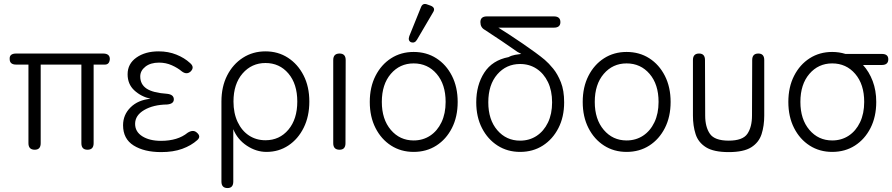

<svg xmlns="http://www.w3.org/2000/svg" viewBox="-20 -758 4517 972"><path d="M156 0Q124 0 124 -33V-431H62Q29 -431 29 -459Q27 -487 62 -487H502Q536 -487 536 -459Q534 -431 511 -431H454V-33Q454 0 423 0Q392 0 392 -33V-431H186V-33Q186 0 156 0Z M796 12Q710 12 656.5 -21.5Q603 -55 603 -124Q603 -177 641 -214.5Q679 -252 742 -258Q694 -269 660 -300.5Q626 -332 626 -382Q626 -435 670.5 -466.5Q715 -498 783 -498Q832 -498 873 -481.5Q914 -465 942 -439Q967 -418 945 -396Q925 -378 900 -397Q880 -414 850 -427.5Q820 -441 785 -441Q742 -441 716 -420.5Q690 -400 690 -371Q690 -331 722 -309.5Q754 -288 827 -283Q860 -279 860 -255Q860 -232 826 -229Q756 -228 710 -201Q664 -174 664 -131Q664 -91 700.5 -68Q737 -45 795 -45Q880 -45 930 -86Q957 -103 975 -88Q1000 -68 979 -49Q948 -21 902.5 -4.5Q857 12 796 12Z M1132 194Q1101 194 1101 161V-244Q1101 -319 1130 -376Q1159 -433 1209.5 -465.5Q1260 -498 1324 -498Q1388 -498 1438 -465.5Q1488 -433 1517 -376Q1546 -319 1546 -244Q1546 -169 1517.5 -111.5Q1489 -54 1440 -21.5Q1391 11 1329 11Q1277 11 1229.5 -20.5Q1182 -52 1161 -104V161Q1161 194 1132 194ZM1324 -48Q1395 -48 1440 -101.5Q1485 -155 1485 -244Q1485 -333 1440 -386Q1395 -439 1324 -439Q1254 -439 1208 -386Q1162 -333 1162 -244Q1162 -185 1183 -140.5Q1204 -96 1240.5 -72Q1277 -48 1324 -48Z M1699 0Q1667 0 1667 -33V-454Q1667 -487 1699 -487Q1730 -487 1730 -454L1729 -33Q1729 0 1699 0Z M2074 11Q2010 11 1960 -21Q1910 -53 1881 -110Q1852 -167 1852 -242Q1852 -317 1881 -374Q1910 -431 1960 -463Q2010 -495 2074 -495Q2139 -495 2189 -463Q2239 -431 2268 -374Q2297 -317 2297 -242Q2297 -167 2268 -110Q2239 -53 2189 -21Q2139 11 2074 11ZM2074 -47Q2121 -47 2157.5 -71Q2194 -95 2215 -139Q2236 -183 2236 -242Q2236 -331 2190.5 -384Q2145 -437 2074 -437Q2004 -437 1958.5 -384Q1913 -331 1913 -242Q1913 -154 1958.5 -100.5Q2004 -47 2074 -47ZM2091 -557Q2080 -538 2061 -544Q2044 -552 2052 -575L2111 -721Q2120 -745 2144 -735L2161 -729Q2187 -718 2172 -695Z M2613 11Q2549 11 2499 -21Q2449 -53 2420 -109.5Q2391 -166 2391 -240Q2391 -327 2431.5 -390Q2472 -453 2555 -469Q2569 -477 2588 -480.5Q2607 -484 2619 -485Q2612 -488 2600 -495Q2563 -521 2518 -551.5Q2473 -582 2434 -607Q2412 -619 2412 -646Q2412 -675 2445 -675H2784Q2817 -675 2817 -646Q2817 -618 2784 -618H2503Q2526 -604 2558 -583Q2590 -562 2624.5 -538.5Q2659 -515 2689 -493Q2719 -471 2738 -455Q2758 -438 2780.5 -410.5Q2803 -383 2819.5 -341.5Q2836 -300 2836 -240Q2836 -166 2807 -109.5Q2778 -53 2728 -21Q2678 11 2613 11ZM2613 -46Q2660 -46 2696.5 -70Q2733 -94 2754 -137.5Q2775 -181 2775 -240Q2775 -299 2754 -342.5Q2733 -386 2696.5 -410Q2660 -434 2613 -434Q2543 -434 2497.5 -381.5Q2452 -329 2452 -240Q2452 -152 2497.5 -99Q2543 -46 2613 -46Z M3152 11Q3088 11 3038 -21Q2988 -53 2959 -110Q2930 -167 2930 -242Q2930 -317 2959 -374Q2988 -431 3038 -463Q3088 -495 3152 -495Q3217 -495 3267 -463Q3317 -431 3346 -374Q3375 -317 3375 -242Q3375 -167 3346 -110Q3317 -53 3267 -21Q3217 11 3152 11ZM3152 -47Q3199 -47 3235.5 -71Q3272 -95 3293 -139Q3314 -183 3314 -242Q3314 -331 3268.5 -384Q3223 -437 3152 -437Q3082 -437 3036.5 -384Q2991 -331 2991 -242Q2991 -154 3036.5 -100.5Q3082 -47 3152 -47Z M3669 12Q3593 12 3554 -12.5Q3515 -37 3501.5 -79Q3488 -121 3488 -173V-454Q3488 -487 3519 -487Q3549 -487 3549 -454L3550 -173Q3550 -115 3574 -80.5Q3598 -46 3669 -46Q3740 -46 3763.5 -80.5Q3787 -115 3787 -173L3788 -454Q3788 -487 3819 -487Q3849 -487 3849 -454V-173Q3849 -121 3835.5 -79Q3822 -37 3783.5 -12.5Q3745 12 3669 12Z M4193 11Q4129 11 4079 -21Q4029 -53 4000 -110Q3971 -167 3971 -242Q3971 -317 4000 -374Q4029 -431 4079 -463Q4129 -495 4193 -495Q4228 -495 4260 -485H4444Q4477 -485 4477 -458Q4477 -429 4444 -429H4349Q4380 -395 4398 -347.5Q4416 -300 4416 -242Q4416 -167 4387 -110Q4358 -53 4308 -21Q4258 11 4193 11ZM4193 -47Q4240 -47 4276.5 -71Q4313 -95 4334 -139Q4355 -183 4355 -242Q4355 -331 4309.5 -384Q4264 -437 4193 -437Q4123 -437 4077.5 -384Q4032 -331 4032 -242Q4032 -154 4077.5 -100.5Q4123 -47 4193 -47Z"/></svg>

Font: Zen Maru Gothic
Style: Regular
Weight: 400
Designer: Yoshimichi Ohira
Foundry: Positype
Version: Version 1.002